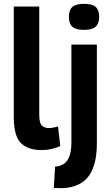

<svg xmlns="http://www.w3.org/2000/svg" viewBox="-20 -774 578 1003"><path d="M185 -740V-175Q185 -131 199 -118Q213 -105 235 -105Q254 -105 283 -113L295 -11Q275 -2 250 4Q225 10 196 10Q126 10 89 -27Q52 -64 52 -163V-740ZM419 -618Q377 -618 358.5 -634Q340 -650 340 -686Q340 -722 358.5 -738Q377 -754 419 -754Q461 -754 479.5 -738Q498 -722 498 -686Q498 -651 479.5 -634.5Q461 -618 419 -618ZM486 -541V-25Q486 79 449.5 137Q413 195 331 207Q299 211 261 207L268 96Q281 96 293 92Q324 82 338.5 52.5Q353 23 353 -32V-541Z"/></svg>

Font: Georama SemiBold
Style: Regular
Weight: 600
Designer: Jean-Baptiste Levee
Foundry: Production Type
Version: Version 1.000